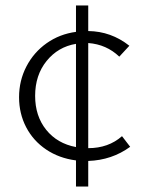

<svg xmlns="http://www.w3.org/2000/svg" viewBox="-20 -585 531 705"><path d="M304 6V100H259V4Q197 -4 149.5 -36Q102 -68 76 -118Q50 -168 50 -228Q50 -289 77 -341Q104 -393 151.5 -426.5Q199 -460 259 -468V-565H304V-471Q388 -470 455 -417L418 -377Q371 -422 304 -427V-41Q378 -41 428 -85L458 -46Q391 3 304 6ZM259 -45V-424Q193 -413 151 -361Q109 -309 109 -233Q109 -159 149.5 -108.5Q190 -58 259 -45Z"/></svg>

Font: Ysabeau Semilight
Style: Regular
Weight: 300
Designer: Christian Thalmann (Catharsis Fonts)
Version: Version 0.003